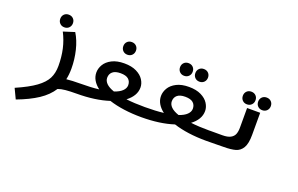

<svg xmlns="http://www.w3.org/2000/svg" viewBox="-99 -1034 2599 1675"><g transform="rotate(20 1200.0 -197.0)"><path d="M369 -172.5Q369 -256 352.8 -328.5Q336.5 -401 302 -468L405.5 -501Q443.5 -439.5 463.5 -357Q483.5 -274.5 483.5 -189.5Q483.5 -134 473 -87.5Q526.5 -93.5 601.5 -93.5V0Q540 0 499 4Q458 8 430 18.5Q387.5 85 311.2 135.5Q235 186 119 229.5L75 137Q192 86 255.5 39.5Q319 -7 344 -56.5Q369 -106 369 -172.5ZM243 -566Q243 -591.5 259.2 -608Q275.5 -624.5 301.5 -624.5Q327.5 -624.5 344 -608Q360.5 -591.5 360.5 -566Q360.5 -540.5 344 -523.8Q327.5 -507 301.5 -507Q276 -507 259.5 -523.8Q243 -540.5 243 -566Z M773.5 -102.5Q737.5 -129.5 718.2 -162.5Q699 -195.5 699 -233Q699 -271 720.5 -307.2Q742 -343.5 788 -367.2Q834 -391 903 -391Q970.5 -391 1016.2 -368.5Q1062 -346 1084 -311.2Q1106 -276.5 1106 -240.5Q1106 -200.5 1085.2 -165.8Q1064.5 -131 1026 -102.5Q1101 -93.5 1201.5 -93.5V0Q1116 0 1039.2 -10.5Q962.5 -21 899.5 -41.5Q772.5 0 598.5 0V-93.5Q699.5 -93.5 773.5 -102.5ZM900 -129Q948.5 -145.5 973.2 -169.5Q998 -193.5 998.5 -222.5Q998.5 -258 975 -278.5Q951.5 -299 901.5 -299Q852 -299 827.8 -278.2Q803.5 -257.5 803.5 -222Q803.5 -193 827.5 -169.2Q851.5 -145.5 900 -129ZM841.5 -529.5Q841.5 -555 857.8 -571.5Q874 -588 900 -588Q926 -588 942.5 -571.5Q959 -555 959 -529.5Q959 -504 942.5 -487.2Q926 -470.5 900 -470.5Q874.5 -470.5 858 -487.2Q841.5 -504 841.5 -529.5Z M1373.5 -102.5Q1337.5 -129.5 1318.2 -162.5Q1299 -195.5 1299 -233Q1299 -271 1320.5 -307.2Q1342 -343.5 1388 -367.2Q1434 -391 1503 -391Q1570.5 -391 1616.2 -368.5Q1662 -346 1684 -311.2Q1706 -276.5 1706 -240.5Q1706 -200.5 1685.2 -165.8Q1664.5 -131 1626 -102.5Q1701 -93.5 1801.5 -93.5V0Q1716 0 1639.2 -10.5Q1562.5 -21 1499.5 -41.5Q1372.5 0 1198.5 0V-93.5Q1299.5 -93.5 1373.5 -102.5ZM1500 -129Q1548.5 -145.5 1573.2 -169.5Q1598 -193.5 1598.5 -222.5Q1598.5 -258 1575 -278.5Q1551.5 -299 1501.5 -299Q1452 -299 1427.8 -278.2Q1403.5 -257.5 1403.5 -222Q1403.5 -193 1427.5 -169.2Q1451.5 -145.5 1500 -129ZM1369.5 -526Q1369.5 -551.5 1385.8 -568Q1402 -584.5 1428 -584.5Q1454 -584.5 1470.5 -568Q1487 -551.5 1487 -526Q1487 -500.5 1470.5 -483.8Q1454 -467 1428 -467Q1402.5 -467 1386 -483.8Q1369.5 -500.5 1369.5 -526ZM1512.5 -523.5Q1512.5 -549 1528.8 -565.5Q1545 -582 1571 -582Q1597 -582 1613.5 -565.5Q1630 -549 1630 -523.5Q1630 -498 1613.5 -481.2Q1597 -464.5 1571 -464.5Q1545.5 -464.5 1529 -481.2Q1512.5 -498 1512.5 -523.5Z M1801.5 -94H1919Q1967.5 -94 1994.5 -108.5Q2021.5 -123 2031.2 -147.8Q2041 -172.5 2041 -208.5V-391H2162.5V-186Q2162.5 -105 2139 -65.2Q2115.5 -25.5 2074.2 -13.8Q2033 -2 1962.5 -2L1893.5 -1L1801.5 0ZM1969.5 -479.5Q1969.5 -505 1985.8 -521.5Q2002 -538 2028 -538Q2054 -538 2070.5 -521.5Q2087 -505 2087 -479.5Q2087 -454 2070.5 -437.2Q2054 -420.5 2028 -420.5Q2002.5 -420.5 1986 -437.2Q1969.5 -454 1969.5 -479.5ZM2112.5 -477Q2112.5 -502.5 2128.8 -519Q2145 -535.5 2171 -535.5Q2197 -535.5 2213.5 -519Q2230 -502.5 2230 -477Q2230 -451.5 2213.5 -434.8Q2197 -418 2171 -418Q2145.5 -418 2129 -434.8Q2112.5 -451.5 2112.5 -477Z"/></g></svg>

Font: JuliaMono SemiBold
Style: Italic
Weight: 600
Italic angle: -9°
Monospace: yes
Designer: cormullion
Foundry: corm
Version: Version 0.056; ttfautohint (v1.8.4)